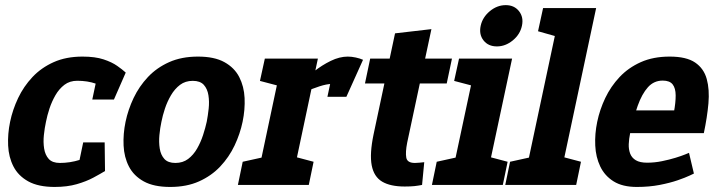

<svg xmlns="http://www.w3.org/2000/svg" viewBox="-20 -732 2841 760"><path d="M196.7 8Q131.7 8 92 -14Q52.3 -36 33.3 -73Q14.3 -110 12.2 -156Q10 -202 20 -250Q30 -298 51.8 -344Q73.7 -390 108.5 -427Q143.3 -464 192.5 -486Q241.7 -508 306.7 -508L286 -412.3Q256 -412.3 235 -396.3Q214 -380.3 199.5 -355.2Q185 -330 175.8 -302.2Q166.7 -274.3 162 -250Q156.7 -225.7 153.7 -197.5Q150.7 -169.3 154.7 -144Q158.7 -118.7 173 -102.8Q187.3 -87 217.3 -87ZM195.7 8 216.3 -87Q257.3 -87 295.8 -99.2Q334.3 -111.3 362.3 -126.3L395.7 -55Q377.7 -44 349.8 -29Q322 -14 284 -3Q246 8 195.7 8ZM414.3 -374Q393 -389 359.8 -400.7Q326.7 -412.3 285.7 -412.3L306.3 -508Q356.7 -508 389.8 -497Q423 -486 443.8 -471.3Q464.7 -456.7 477.7 -444.7ZM309.3 -168.3H394.3L395.7 -55H285.7ZM345.3 -338 367.7 -444 477.7 -444.7 431 -338Z M477 -250Q487 -298 508.8 -344Q530.7 -390 565.5 -427Q600.3 -464 649.5 -486Q698.7 -508 763.7 -508Q828.7 -508 868.3 -486Q908 -464 927 -427Q946 -390 948.2 -344Q950.3 -298 940.3 -250Q930.3 -202 908.5 -156Q886.7 -110 851.8 -73Q817 -36 767.8 -14Q718.7 8 653.7 8Q588.7 8 549 -14Q509.3 -36 490.3 -73Q471.3 -110 469.2 -156Q467 -202 477 -250ZM619 -250Q613.7 -225.7 611 -197.5Q608.3 -169.3 612.3 -144Q616.3 -118.7 630.7 -102.8Q645 -87 674.3 -87Q703.7 -87 724.7 -102.8Q745.7 -118.7 760.2 -144Q774.7 -169.3 783.8 -197.5Q793 -225.7 798.3 -250Q803 -274.3 806 -302Q809 -329.7 805 -355Q801 -380.3 786.7 -396.2Q772.3 -412 743 -412Q713.7 -412 692.7 -396.2Q671.7 -380.3 656.8 -355Q642 -329.7 632.8 -302Q623.7 -274.3 619 -250Z M1292.7 -399.7 1356 -508ZM1098.3 -500H1238.3L1132.3 0H992.3ZM1355.7 -381.3Q1340.3 -390.7 1325.3 -395.2Q1310.3 -399.7 1292.7 -399.7L1356 -508Q1372 -508 1388.5 -504.3Q1405 -500.7 1417 -495.3ZM1121 -336.7 1111 -340Q1111 -340 1125.8 -357Q1140.7 -374 1165.8 -399Q1191 -424 1222.7 -449Q1254.3 -474 1289.2 -491Q1324 -508 1357 -508L1293.7 -399.7Q1273.7 -399.7 1244.5 -390.2Q1215.3 -380.7 1187.2 -368.2Q1159 -355.7 1140 -346.2Q1121 -336.7 1121 -336.7ZM1085 -391.7 1009 -411.7 1028.3 -500H1108.3ZM921.7 0 940.7 -91.7 1046.3 -115 1001.7 0ZM1122.3 0 1121 -118.3 1221.3 -91.7 1202.3 0ZM1276 -348.7 1305.7 -488.7 1417 -495.3 1351 -348.7Z M1424.7 -401.7 1445.3 -500H1769L1748.3 -401.7ZM1659.3 -90 1650.7 0Q1635.7 3 1620.3 4.7Q1605 6.3 1582 6.3Q1525.3 6.3 1492.7 -13Q1460 -32.3 1451.3 -77.7Q1442.7 -123 1458.7 -200L1543.7 -600L1687.7 -616.7L1591.7 -167Q1584.3 -129 1588.2 -108Q1592 -87 1622.3 -87Q1631.3 -87 1639.8 -88Q1648.3 -89 1659.3 -90Z M1760.3 0 1867 -500H2007L1900.3 0ZM1947 -548.3Q1912.7 -548.3 1894 -572Q1875.3 -595.7 1882.7 -630Q1890 -663.7 1918.8 -687.7Q1947.7 -711.7 1982 -711.7Q2015.7 -711.7 2034.5 -687.7Q2053.3 -663.7 2046 -630Q2038.7 -595.7 2009.7 -572Q1980.7 -548.3 1947 -548.3ZM1853.7 -391.7 1777.7 -411.7 1797 -500H1877ZM1689.7 0 1708.7 -91.7 1814.3 -115 1769.7 0ZM1890.3 0 1889 -118.3 1989.3 -91.7 1970.3 0Z M2050.7 0 2199.7 -700H2339.7L2190.7 0ZM2129.7 -700H2209.7L2203.7 -581.7L2109.7 -608.3ZM2180.7 0 2179.3 -118.3 2279.7 -91.7 2260.7 0ZM1980 0 1999 -91.7 2104.7 -115 2060 0Z M2630.7 -508 2603.3 -413Q2568.3 -413 2544.7 -386.7Q2521 -360.3 2504.3 -313.5Q2487.7 -266.7 2474.3 -205L2344 -250Q2354 -298 2375.8 -344Q2397.7 -390 2432.5 -427Q2467.3 -464 2516.5 -486Q2565.7 -508 2630.7 -508ZM2707.3 -127 2726.7 -45Q2726.7 -45 2709.8 -37Q2693 -29 2662.7 -18.5Q2632.3 -8 2591.2 0Q2550 8 2500.7 8L2541.3 -88Q2571 -88 2600.3 -94Q2629.7 -100 2654 -107.5Q2678.3 -115 2692.8 -121Q2707.3 -127 2707.3 -127ZM2344 -250 2474.3 -205Q2469.7 -182.3 2468.8 -161.7Q2468 -141 2474.3 -124.2Q2480.7 -107.3 2496.8 -97.7Q2513 -88 2541.3 -88L2500.7 8Q2444.3 8 2409 -14Q2373.7 -36 2356 -73Q2338.3 -110 2336.2 -156Q2334 -202 2344 -250ZM2424.3 -295H2775.3L2766 -205H2405ZM2630.7 -508Q2697 -508 2731.5 -484.5Q2766 -461 2777.5 -419.3Q2789 -377.7 2784.2 -322.7Q2779.3 -267.7 2766 -205H2630.7Q2640.7 -251 2647.7 -288.8Q2654.7 -326.7 2654.5 -354.7Q2654.3 -382.7 2642.7 -397.8Q2631 -413 2603.3 -413Z"/></svg>

Font: Epunda Slab Light
Style: Italic
Weight: 300
Italic angle: -12°
Designer: Simon Atzbach
Foundry: typofactur
Version: Version 1.102